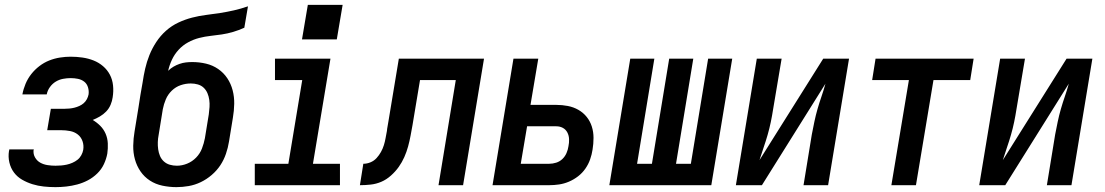

<svg xmlns="http://www.w3.org/2000/svg" viewBox="-20 -761 4540 789"><path d="M208 8Q184 8 160 5.5Q136 3 113.5 -4Q91 -11 71 -22.5Q51 -34 37.5 -52Q24 -70 18.5 -93.5Q13 -117 17 -141Q18 -143 18 -144Q18 -145 18 -147H119Q119 -146 119 -145.5Q119 -145 118 -145Q116 -128 124 -114Q132 -100 145.5 -92.5Q159 -85 175.5 -82.5Q192 -80 208 -80Q220 -80 231.5 -81Q243 -82 254.5 -84.5Q266 -87 277.5 -92Q289 -97 298.5 -104.5Q308 -112 314 -123Q320 -134 322 -145Q325 -164 319 -181Q313 -198 299.5 -208.5Q286 -219 268 -222.5Q250 -226 231 -226H174L189 -314H246Q256 -314 266 -315Q276 -316 286 -318.5Q296 -321 306 -325.5Q316 -330 324 -337Q332 -344 337 -353.5Q342 -363 344 -373Q346 -388 341.5 -402.5Q337 -417 326 -425.5Q315 -434 300.5 -437Q286 -440 270 -440Q255 -440 239 -437Q223 -434 209 -425.5Q195 -417 185 -403Q175 -389 172 -373H72Q76 -395 85 -416.5Q94 -438 108.5 -456.5Q123 -475 142 -489.5Q161 -504 182.5 -512.5Q204 -521 226.5 -524.5Q249 -528 270 -528Q295 -528 319 -524.5Q343 -521 364.5 -512.5Q386 -504 403.5 -489Q421 -474 431.5 -454Q442 -434 444.5 -410Q447 -386 443 -361Q441 -346 434.5 -330.5Q428 -315 416.5 -303Q405 -291 390.5 -282.5Q376 -274 361 -268Q378 -258 392 -244Q406 -230 414 -211.5Q422 -193 423 -172Q424 -151 421 -130Q417 -108 407 -86.5Q397 -65 379.5 -48Q362 -31 341 -20Q320 -9 297.5 -3Q275 3 252.5 5.5Q230 8 208 8Z M705 8Q676 8 647.5 2Q619 -4 596 -19Q573 -34 557.5 -56.5Q542 -79 534.5 -106Q527 -133 527.5 -162.5Q528 -192 533 -221L549 -319Q553 -345 557 -370.5Q561 -396 566 -422Q570 -450 576.5 -478.5Q583 -507 594 -534.5Q605 -562 622 -588Q639 -614 662 -634.5Q685 -655 712.5 -668Q740 -681 769 -688.5Q798 -696 826.5 -699.5Q855 -703 884 -707.5Q913 -712 941.5 -718.5Q970 -725 999 -735L984 -647Q962 -637 938.5 -630Q915 -623 891.5 -619.5Q868 -616 845 -613.5Q822 -611 798.5 -605Q775 -599 753 -587Q731 -575 714 -556.5Q697 -538 686.5 -515.5Q676 -493 671 -470Q681 -480 693 -487Q705 -494 718 -498.5Q731 -503 744 -504.5Q757 -506 770 -506Q799 -506 826.5 -499.5Q854 -493 876.5 -477.5Q899 -462 914 -439.5Q929 -417 936 -390Q943 -363 942.5 -334.5Q942 -306 937 -277L921 -179Q917 -154 908.5 -129Q900 -104 885.5 -82Q871 -60 850 -42Q829 -24 805 -12.5Q781 -1 755.5 3.5Q730 8 705 8ZM707 -80Q728 -80 749 -88.5Q770 -97 786 -113.5Q802 -130 810 -151Q818 -172 822 -193L838 -291Q840 -306 841 -321Q842 -336 840 -350.5Q838 -365 832.5 -378Q827 -391 817 -400.5Q807 -410 793 -414Q779 -418 764 -418Q743 -418 722.5 -411Q702 -404 686 -388.5Q670 -373 661.5 -353Q653 -333 649 -312L632 -207Q629 -192 628.5 -177Q628 -162 630 -147.5Q632 -133 637.5 -120Q643 -107 653.5 -97.5Q664 -88 678 -84Q692 -80 707 -80Z M1027 0V-88H1165L1222 -432H1110V-520H1338L1266 -88H1377V0ZM1221 -599 1245 -741H1388L1364 -599Z M1459 0 1473 -88Q1488 -88 1502.5 -94Q1517 -100 1527.5 -111.5Q1538 -123 1545.5 -136.5Q1553 -150 1557.5 -164.5Q1562 -179 1564.5 -193.5Q1567 -208 1570 -223Q1570 -225 1570.5 -227.5Q1571 -230 1571 -232Q1572 -239 1573.5 -246.5Q1575 -254 1576 -261L1619 -520H1969L1883 0H1782L1853 -432H1706L1675 -246Q1671 -224 1667 -202.5Q1663 -181 1657 -159Q1651 -137 1641.5 -115.5Q1632 -94 1618.5 -75Q1605 -56 1586.5 -39.5Q1568 -23 1547 -14Q1526 -5 1503.5 -2.5Q1481 0 1459 0Z M2004 0 2090 -520H2192L2160 -330H2266Q2290 -330 2313.5 -325.5Q2337 -321 2357 -309.5Q2377 -298 2391 -280.5Q2405 -263 2412 -241Q2419 -219 2419 -194.5Q2419 -170 2415 -146Q2412 -126 2405 -106Q2398 -86 2385.5 -68Q2373 -50 2355.5 -36.5Q2338 -23 2318 -14.5Q2298 -6 2277.5 -3Q2257 0 2237 0ZM2237 -88Q2251 -88 2265.5 -92.5Q2280 -97 2291 -107.5Q2302 -118 2308 -132Q2314 -146 2316 -160Q2319 -174 2318.5 -189Q2318 -204 2311.5 -216.5Q2305 -229 2293 -235.5Q2281 -242 2266 -242H2146L2120 -88Z M2484 0 2570 -520H2669L2598 -88H2659L2730 -520H2829L2758 -88H2819L2890 -520H2989L2903 0Z M3004 0 3090 -520H3192L3157 -312Q3153 -286 3147.5 -259.5Q3142 -233 3134.5 -207Q3127 -181 3118 -155Q3109 -129 3101 -103L3363 -520H3469L3383 0H3282L3316 -208Q3321 -234 3326.5 -260.5Q3332 -287 3339.5 -313Q3347 -339 3356 -365Q3365 -391 3372 -417L3111 0Z M3643 0 3715 -432H3564L3578 -520H3981L3967 -432H3816L3744 0Z M4004 0 4090 -520H4192L4157 -312Q4153 -286 4147.5 -259.5Q4142 -233 4134.5 -207Q4127 -181 4118 -155Q4109 -129 4101 -103L4363 -520H4469L4383 0H4282L4316 -208Q4321 -234 4326.5 -260.5Q4332 -287 4339.5 -313Q4347 -339 4356 -365Q4365 -391 4372 -417L4111 0Z"/></svg>

Font: Iosevka SS04 Semibold Oblique
Style: Regular
Weight: 600
Italic angle: -9°
Monospace: yes
Designer: Belleve Invis
Foundry: Belleve Invis
Version: Version 19.0.0; ttfautohint (v1.8.4)